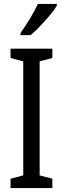

<svg xmlns="http://www.w3.org/2000/svg" viewBox="-20 -963 323 983"><path d="M248 0H34V-48L99 -65V-649L34 -666V-714H248V-666L183 -649V-65L248 -48ZM271 -934Q259 -913 235 -884.5Q211 -856 184.5 -828.5Q158 -801 137 -783H85V-794Q143 -876 174 -943H271Z"/></svg>

Font: Noto Sans Khmer UI ExtraCondensed
Style: Regular
Weight: 400
Width: 2
Designer: Danh Hong and the Monotype Design Team
Foundry: Monotype Imaging Inc.
Version: Version 2.002; ttfautohint (v1.8.4.7-5d5b)